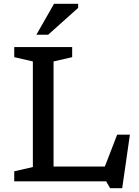

<svg xmlns="http://www.w3.org/2000/svg" viewBox="-20 -955 734 1011"><path d="M623.5 36H560L539 0H55V-53L153 -75.5V-631.5L55 -654V-707H360V-654L262 -631.5V-78H532L597 -246H664ZM171.5 -772 264.5 -935H391.5V-913.5L233.5 -772Z"/></svg>

Font: Newsreader 6pt
Style: Regular
Weight: 400
Designer: Hugues Gentile
Foundry: Production Type
Version: Version 1.003; ttfautohint (v1.8.3)